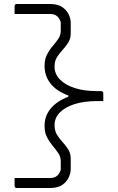

<svg xmlns="http://www.w3.org/2000/svg" viewBox="-20 -780 590 961"><path d="M203 -450Q203 -483 215 -506.5Q227 -530 243.5 -549Q260 -568 272 -586Q284 -604 284 -625Q284 -636 284 -647Q284 -658 284 -669Q277 -690 264.5 -700Q252 -710 229 -710Q187 -710 145 -710Q103 -710 61 -710H53Q53 -720 53 -729.5Q53 -739 53 -749Q53 -754 56 -757Q59 -760 64 -760H231Q270 -760 292.5 -744Q315 -728 324.5 -706.5Q334 -685 334 -667V-613Q334 -587 322 -567.5Q310 -548 293.5 -530.5Q277 -513 265 -493.5Q253 -474 253 -447Q253 -410 279.5 -382.5Q306 -355 353.5 -339.5Q401 -324 465 -324H486Q491 -324 494 -321Q497 -318 497 -313Q497 -303 497 -293.5Q497 -284 497 -274H465Q401 -274 353.5 -259Q306 -244 279.5 -217Q253 -190 253 -153Q253 -126 265 -106Q277 -86 293.5 -68.5Q310 -51 322 -31.5Q334 -12 334 14V68Q334 85 324.5 107Q315 129 292.5 145Q270 161 231 161H64Q59 161 56 158Q53 155 53 150Q53 140 53 130.5Q53 121 53 111H61Q103 111 145 111Q187 111 229 111Q252 111 264.5 101Q277 91 284 70Q284 59 284 48Q284 37 284 26Q284 5 272 -13Q260 -31 243.5 -50.5Q227 -70 215 -93.5Q203 -117 203 -150Q203 -200 234 -237Q265 -274 322 -296V-302Q261 -325 232 -363Q203 -401 203 -450Z"/></svg>

Font: Recursive Light
Style: Regular
Weight: 300
Version: Version 1.085